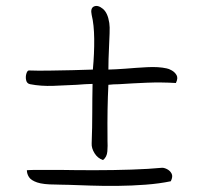

<svg xmlns="http://www.w3.org/2000/svg" viewBox="-20 -626 679 643"><path d="M325 -90Q307 -96 296.5 -113Q286 -130 287 -146Q289 -200 289 -248.5Q289 -297 290 -345Q278 -345 264.5 -344Q251 -343 237 -342Q200 -340 158.5 -338.5Q117 -337 81 -344Q70 -346 67.5 -357.5Q65 -369 68.5 -380Q72 -391 78 -390Q103 -389 142.5 -389.5Q182 -390 223 -391Q264 -392 291 -393Q296 -447 295.5 -495.5Q295 -544 287 -576Q282 -599 295 -604.5Q308 -610 324.5 -596.5Q341 -583 346 -549Q348 -537 347 -514Q346 -491 345 -465Q344 -446 343.5 -427.5Q343 -409 343 -393Q354 -393 368.5 -394Q383 -395 400 -396Q435 -399 473 -401Q511 -403 538 -397Q545 -396 555.5 -390Q566 -384 571.5 -374Q577 -364 569 -348Q520 -351 471.5 -349Q423 -347 378 -344Q369 -344 360.5 -343.5Q352 -343 343 -342Q339 -263 340 -168Q340 -165 340 -162Q340 -159 340 -155Q341 -138 339.5 -119Q338 -100 325 -90ZM166 -8Q125 -8 104.5 -15Q84 -22 77 -33Q70 -44 70 -56Q82 -57 110.5 -57Q139 -57 178 -57Q232 -56 296 -56Q360 -56 420 -58Q480 -60 521 -64Q528 -65 538.5 -60Q549 -55 554.5 -45Q560 -35 552 -19Q514 -11 467.5 -7.5Q421 -4 373.5 -3.5Q326 -3 283.5 -4.5Q241 -6 210 -7Q195 -7 184 -7.5Q173 -8 166 -8Z"/></svg>

Font: Yuji Hentaigana Akebono
Style: Regular
Weight: 400
Designer: Kataoka Yuji
Foundry: Kinuta Font Factory
Version: Version 3.002